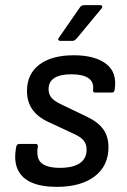

<svg xmlns="http://www.w3.org/2000/svg" viewBox="-20 -715 496 747"><path d="M201 12Q142 12 103.5 -4.5Q65 -21 49 -55.5Q33 -90 43 -143Q45 -155 55 -155H119Q124 -155 126 -152Q128 -149 127 -143Q120 -98 142 -80Q164 -62 213 -62Q264 -62 290.5 -80Q317 -98 317 -133Q317 -153 306.5 -167Q296 -181 270 -193L167 -241Q125 -261 105 -290.5Q85 -320 85 -361Q85 -427 133 -463.5Q181 -500 267 -500Q349 -500 393 -466.5Q437 -433 426 -365Q424 -355 416 -355H350Q341 -355 342 -365Q346 -396 324 -411Q302 -426 258 -426Q214 -426 191.5 -411.5Q169 -397 169 -368Q169 -348 180.5 -334.5Q192 -321 220 -308L320 -260Q363 -239 382.5 -211Q402 -183 402 -142Q402 -70 348.5 -29Q295 12 201 12ZM214 -556Q209 -556 207 -559.5Q205 -563 209 -568L290 -685Q296 -695 307 -695H370Q376 -695 377.5 -691Q379 -687 375 -682L279 -566Q270 -556 263 -556Z"/></svg>

Font: Sofia Sans Hairline
Style: Italic
Weight: 1
Italic angle: -9°
Designer: Botio Nikoltchev, Ani Petrova
Foundry: lettersoup
Version: Version 4.102